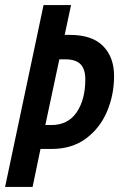

<svg xmlns="http://www.w3.org/2000/svg" viewBox="-21 -734 468 754"><path d="M-1 0 150 -714H258L233 -597H253Q341 -597 384 -553Q427 -509 427 -436Q427 -361 399 -295.5Q371 -230 316 -189.5Q261 -149 181 -149H138L107 0ZM181 -243Q246 -243 280 -293Q314 -343 314 -422Q314 -463 295 -482Q276 -501 236 -501H212L157 -243Z"/></svg>

Font: Noto Sans ExtraCondensed SemiBold
Style: Italic
Weight: 600
Width: 2
Italic angle: -12°
Designer: Monotype Design Team
Foundry: Monotype Imaging Inc.
Version: Version 2.013; ttfautohint (v1.8.4.7-5d5b)